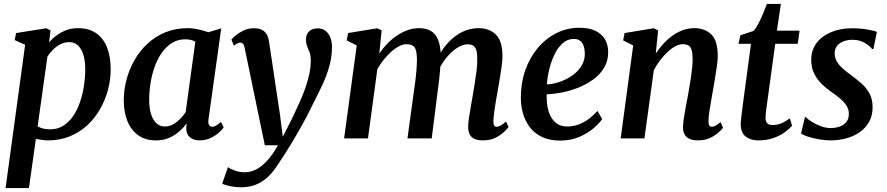

<svg xmlns="http://www.w3.org/2000/svg" viewBox="-20 -708 4535 982"><path d="M8.5 254 108.5 -479 55 -503 62.5 -539 217 -563.5 238.5 -552.5 231 -491Q246.5 -510 268.8 -526.5Q291 -543 318.5 -553.5Q346 -564 379 -564Q434.5 -564 471.5 -538.5Q508.5 -513 527.2 -466Q546 -419 546 -354Q546 -299.5 531.8 -246.8Q517.5 -194 490.5 -147.5Q463.5 -101 424.5 -65.5Q385.5 -30 335.2 -10Q285 10 225.5 10Q210.5 10 194.5 7.5Q178.5 5 163.5 2.5L128 254ZM172.5 -62Q185.5 -54 201.8 -50.2Q218 -46.5 237.5 -46.5Q274.5 -46.5 303.5 -64.8Q332.5 -83 353.8 -114Q375 -145 388.8 -184.8Q402.5 -224.5 409.2 -268Q416 -311.5 416 -353.5Q416 -395 406.8 -426.2Q397.5 -457.5 379.5 -475Q361.5 -492.5 334.5 -492.5Q310 -492.5 288.8 -481.5Q267.5 -470.5 250.8 -453.5Q234 -436.5 222.5 -418.5Z M1046.5 -98.5Q1043.5 -76.5 1049.8 -68Q1056 -59.5 1065.5 -59.5Q1074 -59.5 1084.2 -65.2Q1094.5 -71 1110 -84.5L1124 -56Q1119 -48 1102 -32Q1085 -16 1059.2 -3Q1033.5 10 1000.5 10Q970.5 10 951.5 -5.5Q932.5 -21 932.5 -53L935 -76.5Q919 -55.5 896.5 -35.5Q874 -15.5 844.8 -2.8Q815.5 10 778.5 10Q722.5 10 685.8 -17Q649 -44 631 -90.5Q613 -137 613 -194.5Q613 -247 626.8 -299.8Q640.5 -352.5 667.5 -400Q694.5 -447.5 734.2 -484.5Q774 -521.5 825.8 -542.8Q877.5 -564 940 -564Q966 -564 995.2 -557.5Q1024.5 -551 1045.5 -543L1111.5 -563ZM979 -494.5Q968.5 -501 955.2 -504Q942 -507 928 -507Q889.5 -507 859.8 -488.5Q830 -470 807.8 -438.5Q785.5 -407 771.2 -367Q757 -327 750 -283.5Q743 -240 743 -198.5Q743 -153.5 753 -123Q763 -92.5 780.8 -76.8Q798.5 -61 822 -61Q840 -61 855.5 -67.5Q871 -74 884.5 -84.8Q898 -95.5 909.5 -108.5Q921 -121.5 929.5 -134Z M1232 -459.5Q1228.5 -477.5 1223 -483.8Q1217.5 -490 1209.5 -490Q1201.5 -490 1194 -486.2Q1186.5 -482.5 1176.5 -474L1163.5 -505.5Q1168.5 -512.5 1184.8 -526.2Q1201 -540 1225.2 -551.8Q1249.5 -563.5 1277.5 -563.5Q1304 -563.5 1320 -555.2Q1336 -547 1344.5 -531.8Q1353 -516.5 1356 -494.5Q1363 -448.5 1370 -401.8Q1377 -355 1384 -308Q1391 -261 1398 -214.2Q1405 -167.5 1412 -121L1426.5 -8.5L1479 -112.5Q1497.5 -151.5 1514 -188.5Q1530.5 -225.5 1542.8 -261Q1555 -296.5 1562.2 -330.8Q1569.5 -365 1569.5 -398.5Q1569.5 -424 1563.5 -440Q1557.5 -456 1551.2 -470.5Q1545 -485 1545 -506.5Q1545 -532.5 1561 -547.8Q1577 -563 1605 -563Q1629 -563 1645.2 -550Q1661.5 -537 1669.8 -515.5Q1678 -494 1678 -468.5Q1678 -416.5 1663.8 -367Q1649.5 -317.5 1627 -270Q1604.5 -222.5 1580.5 -176Q1564.5 -142 1545.8 -106.8Q1527 -71.5 1507.5 -37.2Q1488 -3 1469 28Q1450 59 1433.5 85Q1417 111 1403.5 130Q1378.5 170.5 1350 197Q1321.5 223.5 1287.8 236.8Q1254 250 1212 250Q1186 250 1157.2 244.2Q1128.5 238.5 1116.5 231L1146 146.5Q1156 155 1180 164Q1204 173 1233 173Q1261.5 173 1289.8 158.8Q1318 144.5 1346 114.2Q1374 84 1401.5 35H1334.5Z M1932 -552.5 1920 -434Q1937.5 -460.5 1960.2 -484Q1983 -507.5 2009.5 -525.5Q2036 -543.5 2064.8 -553.8Q2093.5 -564 2123 -564Q2159 -564 2183.2 -550Q2207.5 -536 2220.2 -505.5Q2233 -475 2234.5 -425.5Q2234.5 -419 2234.2 -411.5Q2234 -404 2233.5 -396Q2233 -388 2232 -379.5L2214 -401.5Q2231 -438.5 2253.8 -468.2Q2276.5 -498 2304 -519.5Q2331.5 -541 2363 -552.5Q2394.5 -564 2429 -564Q2482.5 -564 2516.2 -531Q2550 -498 2550 -420.5Q2550 -402 2546 -371.5Q2542 -341 2536.5 -307.8Q2531 -274.5 2526 -246.5Q2521.5 -221 2516.5 -192.5Q2511.5 -164 2508 -137.2Q2504.5 -110.5 2503.5 -90Q2503 -72.5 2507.5 -66Q2512 -59.5 2519.5 -59.5Q2529.5 -59.5 2540.2 -65.5Q2551 -71.5 2568 -86.5L2581 -58.5Q2575.5 -50.5 2558.8 -34Q2542 -17.5 2514.8 -3.8Q2487.5 10 2450.5 10Q2420 10 2403.2 0.5Q2386.5 -9 2380.2 -25Q2374 -41 2374.5 -60.5Q2374.5 -78.5 2378.5 -105.2Q2382.5 -132 2388 -162Q2393.5 -192 2398 -220.5Q2402.5 -248 2408 -281Q2413.5 -314 2417.5 -347Q2421.5 -380 2421 -408Q2421 -451 2409.2 -466.2Q2397.5 -481.5 2372 -481.5Q2352.5 -481.5 2330 -470Q2307.5 -458.5 2285.8 -437.5Q2264 -416.5 2245 -388.2Q2226 -360 2213 -326.5L2234 -398Q2233 -375.5 2230.8 -348.8Q2228.5 -322 2225.5 -295.5Q2222.5 -269 2219 -245L2188 0H2064L2094 -219.5Q2098 -247.5 2102.5 -280.5Q2107 -313.5 2109.8 -346.2Q2112.5 -379 2112.5 -406.5Q2111.5 -452.5 2099.5 -467.2Q2087.5 -482 2059 -482Q2042 -482 2022 -472Q2002 -462 1981.8 -444Q1961.5 -426 1943 -403Q1924.5 -380 1910 -354.5L1862 0H1740L1804.5 -475.5L1753 -501.5L1760.5 -539L1909.5 -563.5Z M3060 -99.5Q3046.5 -78.5 3016.8 -52.8Q2987 -27 2943.5 -8Q2900 11 2844.5 11Q2790 11 2751.5 -7.8Q2713 -26.5 2689 -58.5Q2665 -90.5 2654.2 -130Q2643.5 -169.5 2644 -211Q2644 -285 2666.8 -349.2Q2689.5 -413.5 2730 -462Q2770.5 -510.5 2825 -538.2Q2879.5 -566 2943.5 -566Q2994 -566 3026.2 -550Q3058.5 -534 3074.2 -506.5Q3090 -479 3090.5 -445Q3091.5 -398 3070.2 -362.2Q3049 -326.5 3013.5 -301Q2978 -275.5 2936 -259Q2894 -242.5 2851.8 -234.5Q2809.5 -226.5 2776 -226Q2775 -192 2780.2 -162.2Q2785.5 -132.5 2798.2 -109.8Q2811 -87 2831.2 -74Q2851.5 -61 2880 -61Q2913 -61 2941.2 -72Q2969.5 -83 2993 -101Q3016.5 -119 3035.5 -140.5ZM2916 -509Q2882.5 -509 2857.8 -486.8Q2833 -464.5 2816 -429.2Q2799 -394 2789.2 -353.5Q2779.5 -313 2777 -276Q2801 -277 2827.8 -284.5Q2854.5 -292 2880.2 -305.5Q2906 -319 2926.8 -338Q2947.5 -357 2959.8 -381.8Q2972 -406.5 2971 -436.5Q2970 -472.5 2955.8 -490.8Q2941.5 -509 2916 -509Z M3334 -434.5Q3352 -461.5 3373.8 -485Q3395.5 -508.5 3420.5 -526.2Q3445.5 -544 3473.2 -554Q3501 -564 3531 -564Q3585 -564 3618 -532Q3651 -500 3651 -421Q3651 -402 3646.8 -371.2Q3642.5 -340.5 3637 -307Q3631.5 -273.5 3626.5 -246.5Q3622.5 -221 3617.2 -192.5Q3612 -164 3608 -137.2Q3604 -110.5 3603.5 -90Q3603.5 -72.5 3608 -66Q3612.5 -59.5 3619.5 -59.5Q3628.5 -59.5 3639 -65Q3649.5 -70.5 3665.5 -83.5L3678 -55Q3673.5 -47.5 3656.5 -31.8Q3639.5 -16 3612.8 -3Q3586 10 3550 10Q3519.5 10 3502.8 0.5Q3486 -9 3479.2 -25Q3472.5 -41 3473 -61Q3473.5 -74 3476 -92.5Q3478.5 -111 3482.2 -132.5Q3486 -154 3490.2 -176.2Q3494.5 -198.5 3498.5 -219.5Q3502 -240.5 3506.2 -264.5Q3510.5 -288.5 3514.2 -313.5Q3518 -338.5 3520.2 -362.8Q3522.5 -387 3522.5 -408Q3522 -437 3517 -453Q3512 -469 3501 -475.5Q3490 -482 3472 -482Q3454 -482 3434 -471.2Q3414 -460.5 3394.2 -442Q3374.5 -423.5 3356.2 -399.8Q3338 -376 3324 -349L3276 0H3154.5L3218.5 -475.5L3167 -501.5L3174.5 -539L3324 -563.5L3346 -552.5Z M3903.5 -181Q3901 -163.5 3899.2 -150.5Q3897.5 -137.5 3896.5 -126.5Q3895.5 -115.5 3895.5 -104Q3895.5 -87 3904 -77.8Q3912.5 -68.5 3929 -68.5Q3958 -68.5 3980.2 -78.8Q4002.5 -89 4019.5 -103L4031 -64.5Q4018 -49.5 3994.2 -32Q3970.5 -14.5 3936.5 -2.2Q3902.5 10 3857.5 10Q3820 10 3794.2 -9.2Q3768.5 -28.5 3768.5 -74.5Q3768.5 -79 3769 -85.5Q3769.5 -92 3770.8 -102.8Q3772 -113.5 3774 -130Q3776 -146.5 3779 -170.5L3821 -484H3757L3766.5 -527.5L3833 -549.5Q3845.5 -561.5 3858.2 -585.8Q3871 -610 3882.5 -638Q3894 -666 3902.5 -688H3974L3953.5 -551H4069.5L4060 -484H3945Z M4447 -457H4440.5Q4431 -471.5 4404 -488Q4377 -504.5 4340.5 -504.5Q4315.5 -504.5 4295.2 -497Q4275 -489.5 4262.5 -474.8Q4250 -460 4249 -437.5Q4248.5 -414 4259.5 -394.5Q4270.5 -375 4290.5 -357.5Q4310.5 -340 4336 -321.5Q4362.5 -302 4387 -280.2Q4411.5 -258.5 4427.2 -229.5Q4443 -200.5 4443 -159.5Q4443 -117.5 4425.8 -86Q4408.5 -54.5 4378.5 -33Q4348.5 -11.5 4309.8 -0.8Q4271 10 4227.5 10Q4200.5 10 4169 4.5Q4137.5 -1 4112 -9.2Q4086.5 -17.5 4077 -25.5L4097 -109.5H4101Q4111.5 -98 4132.5 -84.8Q4153.5 -71.5 4179 -62.2Q4204.5 -53 4228.5 -53Q4251 -53 4272.2 -59.8Q4293.5 -66.5 4307.5 -82.5Q4321.5 -98.5 4321.5 -125.5Q4321.5 -149.5 4308.8 -168.8Q4296 -188 4275 -205.5Q4254 -223 4229 -240Q4207.5 -255 4184.2 -277Q4161 -299 4145 -330Q4129 -361 4129 -402.5Q4129 -451.5 4156.2 -487.8Q4183.5 -524 4231.2 -543.8Q4279 -563.5 4339.5 -563.5Q4366 -563.5 4391.8 -560.5Q4417.5 -557.5 4437.2 -553Q4457 -548.5 4465 -545Z"/></svg>

Font: Merriweather 28pt SemiBold
Style: Italic
Weight: 600
Italic angle: -7.8°
Version: Version 2.101